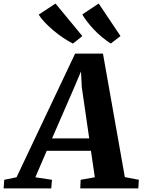

<svg xmlns="http://www.w3.org/2000/svg" viewBox="-96 -1042 788 1062"><path d="M-76 0 -72.5 -47.5 -4.5 -61.5 319.5 -745.5H473.5L594.5 -62.5L672 -47.5L669 0H348L350 -47.5L428.5 -61.5L407 -208H162.5L99.5 -61.5L191.5 -47.5L187.5 0ZM192 -276.5H397.5L356.5 -559L352 -647L317 -564ZM570.5 -842.5 516.5 -801Q491.5 -817.5 468.2 -836.8Q445 -856 425 -877Q405 -898 388.2 -919.5Q371.5 -941 359 -962L450 -1022.5ZM359.5 -842.5 307.5 -801Q281 -814.5 253 -833.2Q225 -852 199 -874Q173 -896 151.8 -918.2Q130.5 -940.5 118 -961L211 -1022.5Z"/></svg>

Font: Merriweather 24pt ExtraBold
Style: Italic
Weight: 800
Italic angle: -7.8°
Version: Version 2.101